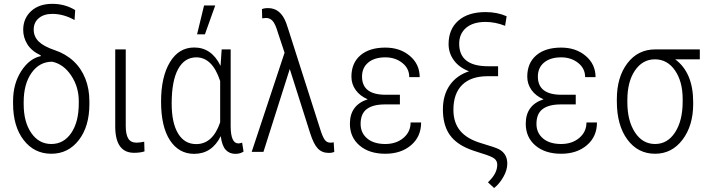

<svg xmlns="http://www.w3.org/2000/svg" viewBox="-20 -783 3641 990"><path d="M99.6 -628.9Q99.6 -688 140.4 -725.6Q181.2 -763.2 250 -763.2Q314.9 -763.2 367.7 -731L364.3 -679.7Q308.1 -711.4 249.5 -711.4Q206.5 -711.4 180.2 -689.5Q153.8 -667.5 153.8 -630.4Q153.8 -594.2 179.7 -568.8Q205.6 -543.5 262.2 -524.4Q318.8 -505.4 358.9 -468Q398.9 -430.7 419.9 -377.9Q440.9 -325.2 440.9 -260.3V-246.1Q440.9 -130.9 386.2 -60.5Q331.5 9.8 244.6 9.8Q156.7 9.8 102.1 -60.8Q47.4 -131.3 47.4 -249V-261.7Q47.4 -350.6 89.1 -415.8Q130.9 -481 190.4 -493.7L189.9 -497.6Q142.6 -520 121.1 -554.7Q99.6 -589.4 99.6 -628.9ZM102.1 -246.1Q102.1 -153.8 141.4 -97.2Q180.7 -40.5 244.6 -40.5Q308.6 -40.5 347.4 -97.4Q386.2 -154.3 386.2 -250.5V-261.7Q386.2 -335 346.9 -393.8Q307.6 -452.6 249 -464.8Q183.6 -464.8 142.8 -407.5Q102.1 -350.1 102.1 -256.8Z M628.4 -528.3V-132.8Q628.4 -89.8 641.4 -68.6Q654.3 -47.4 684.6 -47.4Q697.8 -47.4 723.6 -52.2L725.1 -2.4Q703.1 4.9 671.4 4.9Q577.1 4.9 574.2 -123.5V-528.3Z M1169.4 -528.3V-130.9Q1169.9 -43.5 1209 -43.5Q1216.8 -43.5 1228.5 -47.4L1235.8 -1.5Q1218.8 10.3 1193.8 10.3Q1162.6 10.3 1143.6 -10.7Q1124.5 -31.7 1118.2 -81.1Q1072.8 10.3 981 10.3Q902.3 10.3 856.4 -59.6Q810.5 -129.4 810.5 -259.3Q810.5 -386.7 856.2 -462.4Q901.9 -538.1 981.4 -538.1Q1071.3 -538.1 1117.2 -443.4L1123 -528.3ZM865.2 -249Q865.2 -149.4 898.2 -94.7Q931.2 -40 991.7 -40Q1077.1 -40 1115.2 -152.3V-365.2Q1075.2 -487.3 992.2 -487.3Q931.6 -487.3 898.4 -426.8Q865.2 -366.2 865.2 -249ZM1032.2 -754.9H1089.8L1036.6 -606H996.1Z M1362.8 -741.2Q1426.3 -741.2 1455.1 -666L1465.3 -635.7L1631.8 -114.7Q1642.1 -81.1 1653.1 -64.2Q1664.1 -47.4 1683.1 -47.4Q1693.8 -47.4 1700.7 -49.3L1703.6 0Q1693.8 5.4 1674.8 5.4Q1640.6 5.4 1618.9 -17.1Q1597.2 -39.6 1579.1 -96.7L1474.1 -427.2L1338.4 0H1277.8L1447.3 -511.2L1413.1 -614.3Q1399.9 -659.2 1386 -674.8Q1372.1 -690.4 1351.6 -690.4L1332 -688.5L1330.6 -735.8Q1341.3 -741.2 1362.8 -741.2Z M1784.2 -145Q1784.2 -241.2 1876 -271Q1835.9 -288.1 1814 -318.8Q1792 -349.6 1792 -387.7Q1792 -458 1838.4 -497.8Q1884.8 -537.6 1966.8 -537.6Q2043 -537.6 2093.5 -494.6Q2144 -451.7 2144 -385.3H2090.3Q2090.3 -430.2 2054.2 -458.7Q2018.1 -487.3 1966.8 -487.3Q1911.1 -487.3 1878.9 -460.7Q1846.7 -434.1 1846.7 -388.2Q1846.7 -294.4 1968.3 -294.4H2042V-244.6H1964.8Q1903.3 -244.6 1871.3 -220.7Q1839.4 -196.8 1839.4 -144Q1839.4 -98.1 1873 -69.3Q1906.7 -40.5 1966.8 -40.5Q2022.9 -40.5 2060.1 -71.8Q2097.2 -103 2097.2 -151.4H2151.4Q2151.4 -78.6 2099.6 -34.4Q2047.9 9.8 1966.8 9.8Q1883.8 9.8 1834 -32.7Q1784.2 -75.2 1784.2 -145Z M2584.5 -649.9Q2533.7 -669.9 2483.9 -669.9Q2418.9 -669.9 2383.3 -639.4Q2347.7 -608.9 2347.7 -557.6Q2347.7 -441.4 2496.6 -441.4H2548.3V-390.1H2495.1Q2408.7 -390.1 2363.3 -345.5Q2317.9 -300.8 2317.9 -216.8Q2317.9 -150.4 2353.3 -108.2Q2388.7 -65.9 2462.2 -44.4Q2535.6 -22.9 2554.2 -12.7Q2595.7 10.3 2595.7 61Q2595.7 93.8 2575.4 129.4Q2555.2 165 2527.8 186.5L2496.1 157.2L2510.7 141.6Q2543.9 105.5 2543.9 65.9Q2543.9 46.4 2529.1 34.7Q2514.2 22.9 2463.9 7.8Q2413.6 -7.3 2383.8 -21Q2321.8 -49.3 2292.7 -97.4Q2263.7 -145.5 2263.7 -218.8Q2263.7 -292.5 2298.8 -343.3Q2334 -394 2398.4 -415.5Q2348.6 -434.1 2320.8 -471.4Q2293 -508.8 2293 -555.7Q2293 -632.3 2343.3 -676.5Q2393.6 -720.7 2483.9 -720.7Q2543.9 -720.7 2592.3 -699.2Z M2690.9 -145Q2690.9 -241.2 2782.7 -271Q2742.7 -288.1 2720.7 -318.8Q2698.7 -349.6 2698.7 -387.7Q2698.7 -458 2745.1 -497.8Q2791.5 -537.6 2873.5 -537.6Q2949.7 -537.6 3000.2 -494.6Q3050.8 -451.7 3050.8 -385.3H2997.1Q2997.1 -430.2 2960.9 -458.7Q2924.8 -487.3 2873.5 -487.3Q2817.9 -487.3 2785.6 -460.7Q2753.4 -434.1 2753.4 -388.2Q2753.4 -294.4 2875 -294.4H2948.7V-244.6H2871.6Q2810.1 -244.6 2778.1 -220.7Q2746.1 -196.8 2746.1 -144Q2746.1 -98.1 2779.8 -69.3Q2813.5 -40.5 2873.5 -40.5Q2929.7 -40.5 2966.8 -71.8Q3003.9 -103 3003.9 -151.4H3058.1Q3058.1 -78.6 3006.3 -34.4Q2954.6 9.8 2873.5 9.8Q2790.5 9.8 2740.7 -32.7Q2690.9 -75.2 2690.9 -145Z M3588.4 -477.1H3461.4Q3554.2 -408.7 3554.2 -255.9V-246.6Q3554.2 -135.3 3499.3 -62.7Q3444.3 9.8 3357.9 9.8Q3269 9.8 3214.8 -63.7Q3160.6 -137.2 3160.6 -259.8V-271.5Q3160.6 -385.7 3215.1 -457Q3269.5 -528.3 3358.9 -528.3H3588.4ZM3214.8 -255.9Q3214.8 -160.6 3253.9 -100.6Q3293 -40.5 3357.9 -40.5Q3421.9 -40.5 3460.9 -100.6Q3500 -160.6 3500 -259.3V-271.5Q3500 -362.8 3460.4 -419.9Q3420.9 -477.1 3356.9 -477.1Q3293.5 -477.1 3254.2 -419.7Q3214.8 -362.3 3214.8 -267.1Z"/></svg>

Font: Roboto Condensed Light
Style: Regular
Weight: 300
Designer: Google
Version: Version 2.134; 2016